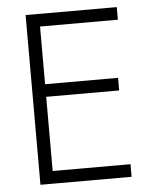

<svg xmlns="http://www.w3.org/2000/svg" viewBox="-51 -744 652 789"><g transform="rotate(-5 275.0 -350.0)"><path d="M113 0H460V-52H113ZM113 -648H460V-700H113ZM113 -358H440V-410H113ZM84 -700V0H139V-700Z"/></g></svg>

Font: NM-font
Style: Light
Weight: 500
Designer: ""
Foundry: ""
Version: ""